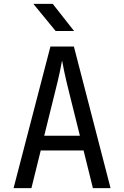

<svg xmlns="http://www.w3.org/2000/svg" viewBox="-20 -970 640 990"><path d="M50 0 240 -730H361L550 0H459L411 -194H190L142 0ZM208 -270H392L336 -495Q320 -559 311 -602Q302 -645 300 -658Q298 -645 289 -602Q280 -559 264 -496ZM267 -810 152 -950H252L362 -810Z"/></svg>

Font: JetBrains Mono NL
Style: Regular
Weight: 400
Monospace: yes
Designer: Philipp Nurullin, Konstantin Bulenkov
Foundry: JetBrains
Version: Version 2.305; ttfautohint (v1.8.4.7-5d5b)